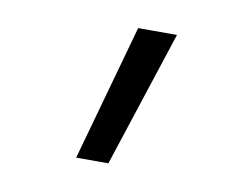

<svg xmlns="http://www.w3.org/2000/svg" viewBox="-48 -202 596 458"><g transform="rotate(10 250.0 27.0)"><path d="M161 192 253 -138H347L239 192Z"/></g></svg>

Font: HulyMono
Style: Regular
Weight: 400
Monospace: yes
Designer: Belleve Invis
Foundry: Belleve Invis
Version: Version 33.2.5; ttfautohint (v1.8.4)